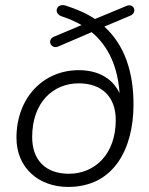

<svg xmlns="http://www.w3.org/2000/svg" viewBox="-20 -730 590 758"><path d="M249 8C434 8 506 -149 507 -313C508 -445 472 -552 392 -625L494 -668C524 -680 509 -720 478 -706L355 -655C322 -677 285 -693 239 -708C202 -719 189 -676 225 -665C253 -656 279 -644 302 -631L193 -585C164 -573 181 -535 209 -546L342 -603C408 -548 445 -466 452 -362C423 -424 363 -453 291 -453C150 -453 45 -343 45 -186C45 -67 133 8 249 8ZM252 -44C162 -44 107 -96 107 -189C107 -325 189 -401 291 -401C381 -401 437 -349 437 -256C437 -121 354 -44 252 -44Z"/></svg>

Font: SN Pro Light
Style: Italic
Weight: 300
Italic angle: -8.99998°
Designer: Tobias Whetton
Foundry: Supernotes
Version: Version 1.001;Glyphs 3.2 (3249)